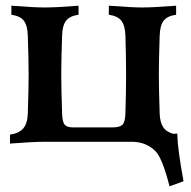

<svg xmlns="http://www.w3.org/2000/svg" viewBox="-20 -510 680 684"><path d="M487.8 -483.4Q527.8 -483.4 607.4 -489.7V-457.5Q575.7 -453.1 562.7 -435.8Q549.8 -418.5 548.8 -382.3Q545.9 -291.5 545.9 -244.1Q545.9 -196.8 548.8 -106Q549.8 -74.7 561.3 -57.1Q572.8 -39.6 597.7 -33.2L611.8 -34.2V-30.3V-29.3Q612.3 17.6 633.8 135.7L584 153.8Q558.1 52.2 533.2 27.8Q499.5 -4.9 450.2 -4.9H140.1Q95.2 -4.9 15.6 1.5V-30.3Q48.3 -35.2 63.2 -53Q78.1 -70.8 79.1 -106Q82 -196.8 82 -244.1Q82 -291.5 79.1 -382.3Q78.1 -418.5 65.2 -435.8Q52.2 -453.1 20.5 -457.5V-489.7Q99.6 -483.4 140.1 -483.4Q180.7 -483.4 259.8 -489.7V-457.5Q228 -453.1 215.1 -435.8Q202.1 -418.5 201.2 -382.3Q198.2 -291.5 198.2 -244.1Q198.2 -196.8 201.2 -106Q202.1 -75.7 210.4 -65.9Q218.8 -56.2 239.3 -56.2H381.8Q406.2 -56.2 416 -65.4Q425.8 -74.7 426.8 -106Q429.2 -181.6 429.2 -244.1Q429.2 -306.6 426.8 -382.3Q425.8 -418.5 412.6 -435.8Q399.4 -453.1 367.7 -457.5V-489.7Q447.3 -483.4 487.8 -483.4Z"/></svg>

Font: Flanker
Style: Bold
Weight: 700
Designer: Flanker
Foundry: Flanker
Version: Version 2.021